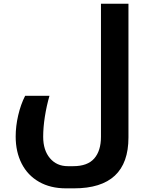

<svg xmlns="http://www.w3.org/2000/svg" viewBox="-20 -780 816 1040"><path d="M336.9 240.2Q253.4 240.2 191.7 205.1Q129.9 169.9 97.4 106.2Q64.9 42.5 64.9 -40Q64.9 -96.7 78.6 -155.5Q92.3 -214.4 116.2 -261.2H248Q232.4 -207.5 223.1 -148.7Q213.9 -89.8 213.9 -39.1Q213.9 33.7 250.5 76.9Q287.1 120.1 347.2 120.1H377Q454.1 120.1 490.5 78.4Q526.9 36.6 526.9 -39.1V-759.8H675.8V-35.2Q675.8 240.2 380.9 240.2Z"/></svg>

Font: Droid Arabic Kufi
Style: Bold
Weight: 700
Designer: Pascal Zoghbi
Foundry: Irfont.ir
Version: Version 1.00 February 28, 2013, initial release